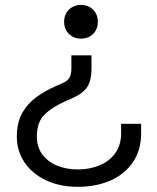

<svg xmlns="http://www.w3.org/2000/svg" viewBox="-20 -522 620 758"><path d="M46.5 17.5Q46.5 -38.8 67.8 -76.1Q89 -113.5 123.6 -138.6Q158.2 -163.8 198.5 -181.2L226.8 -193.8Q246.2 -201.8 254 -214.8Q261.8 -227.8 261.8 -252V-303.5H341.2V-251.2Q341.2 -205.5 325 -179.6Q308.8 -153.8 264.8 -134L236.5 -121.5Q185.5 -99 155.5 -69.1Q125.5 -39.2 125.5 17.5Q125.5 58.5 147.1 87.6Q168.8 116.8 205.6 131.9Q242.5 147 287.2 147Q333 147 372 131.2Q411 115.5 434.6 83.2Q458.2 51 458.2 3V-33.2H537.2V3.2Q537.2 70.8 504.8 118.4Q472.2 166 415.8 190.8Q359.2 215.5 287.2 215.5Q216.2 215.5 161.9 189.9Q107.5 164.2 77 119.4Q46.5 74.5 46.5 17.5ZM366.2 -436Q366.2 -406.8 347.5 -388.1Q328.8 -369.5 299.8 -369.5Q271 -369.5 252.1 -388.1Q233.2 -406.8 233.2 -436Q233.2 -465.2 252.1 -483.9Q271 -502.5 299.8 -502.5Q328.8 -502.5 347.5 -483.9Q366.2 -465.2 366.2 -436Z"/></svg>

Font: Space 7353
Style: Regular
Weight: 400
Designer: Christine Claussen + Ruben Lyon  (Space 7353)
Version: Version 1.000;FEAKit 1.0